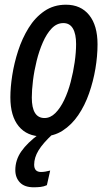

<svg xmlns="http://www.w3.org/2000/svg" viewBox="-20 -569 458 815"><path d="M159 10Q95 10 59.5 -33Q24 -76 24 -156Q24 -198 32 -249.5Q40 -301 57 -353.5Q74 -406 101.5 -450.5Q129 -495 168.5 -522Q208 -549 260 -549Q323 -549 358.5 -505Q394 -461 394 -381Q394 -331 385 -277.5Q376 -224 358 -172.5Q340 -121 312 -80Q284 -39 246 -14.5Q208 10 159 10ZM169 -68Q194 -68 215 -89Q236 -110 252.5 -144.5Q269 -179 280 -221Q291 -263 297 -305Q303 -347 303 -382Q303 -425 289.5 -448Q276 -471 249 -471Q221 -471 199.5 -448.5Q178 -426 162 -389.5Q146 -353 135.5 -310.5Q125 -268 120 -227Q115 -186 115 -155Q115 -68 169 -68ZM123 226Q84 226 64.5 205.5Q45 185 45 153Q45 110 70.5 73.5Q96 37 146 0H204Q162 39 143.5 69.5Q125 100 125 130Q125 161 154 161Q162 161 172 159.5Q182 158 193 155L179 217Q166 223 152 224.5Q138 226 123 226Z"/></svg>

Font: Noto Sans ExtraCondensed Medium
Style: Italic
Weight: 500
Width: 2
Italic angle: -12°
Designer: Monotype Design Team
Foundry: Monotype Imaging Inc.
Version: Version 2.013; ttfautohint (v1.8.4.7-5d5b)